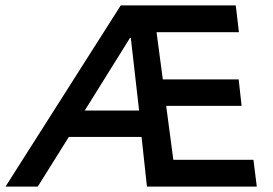

<svg xmlns="http://www.w3.org/2000/svg" viewBox="-78 -695 1018 715"><path d="M-57.5 0 371.7 -675H800L811.7 -575H505L528.3 -399.2H810.8L821.7 -300.8H540.8L567.5 -100H865.8L878.3 0H469.2L449.2 -185H178.3L62.5 0ZM237.5 -283.3H440L409.2 -553.3H405.8Z"/></svg>

Font: Funnel Sans Medium
Style: Italic
Weight: 500
Italic angle: -14.036°
Version: Version 1.000; Beta; Release 5; Build 24; ttfautohint (v1.8.